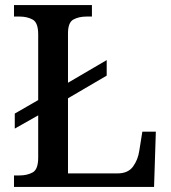

<svg xmlns="http://www.w3.org/2000/svg" viewBox="-20 -734 672 754"><path d="M35 0V-45H56Q87 -45 108.5 -57Q130 -69 130 -115V-281L38 -229V-288L130 -341V-599Q130 -645 108.5 -657Q87 -669 56 -669H35V-714H341V-669H320Q290 -669 268.5 -657.5Q247 -646 247 -603V-409L399 -498V-437L247 -348V-53H441Q483 -53 502.5 -80Q522 -107 527 -142L539 -217H592L585 0Z"/></svg>

Font: Noto Serif Hentaigana Medium
Style: Regular
Weight: 500
Designer: Kazuhiro Yamada
Foundry: nipponia
Version: Version 1.000; ttfautohint (v1.8.4.7-5d5b)